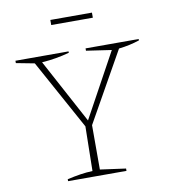

<svg xmlns="http://www.w3.org/2000/svg" viewBox="-89 -892 858 968"><g transform="rotate(-10 340.0 -408.0)"><path d="M181 0V-10Q216 -18 248 -23Q280 -28 311 -29L315 -257L119 -614L25 -632V-644H297V-637Q229 -618 156 -613L333 -284L513 -613L384 -632V-644H656V-637Q605 -620 550 -614L349 -257V-30L480 -12V0ZM234 -790V-816H447V-790Z"/></g></svg>

Font: Piazzolla SC Thin
Style: Regular
Weight: 100
Designer: Juan Pablo del Peral
Foundry: Huerta Tipografica
Version: Version 1.330